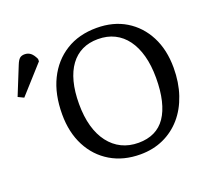

<svg xmlns="http://www.w3.org/2000/svg" viewBox="-269 -875 1152 1048"><g transform="rotate(-20 306.5 -351.5)"><path d="M378 14Q280 14 206 -30Q132 -74 91 -153Q50 -232 50 -337Q50 -454 91.5 -538.5Q133 -623 208.5 -670Q284 -717 387 -717Q484 -717 556 -673.5Q628 -630 668.5 -552Q709 -474 709 -369Q709 -284 685 -213Q661 -142 617 -91.5Q573 -41 512.5 -13.5Q452 14 378 14ZM390 -49Q442 -49 481.5 -68Q521 -87 547 -125Q573 -163 586.5 -219.5Q600 -276 600 -350Q600 -423 584.5 -479.5Q569 -536 540 -575.5Q511 -615 469 -636Q427 -657 373 -657Q321 -657 281 -637.5Q241 -618 213 -580Q185 -542 170.5 -486.5Q156 -431 156 -359Q156 -286 172 -229Q188 -172 219 -131.5Q250 -91 293 -70Q336 -49 390 -49ZM-113 -494 -146 -510 -80 -673Q-70 -698 -59.5 -707Q-49 -716 -31 -716Q-11 -716 3.5 -704.5Q18 -693 30 -667V-653Z"/></g></svg>

Font: Literata 18pt
Style: Regular
Weight: 400
Designer: Latin by Veronika Burian and Jose Scaglione. Greek by Irene Vlachou. Cyrillic by Vera Evstafieva.
Foundry: TypeTogether
Version: Version 3.103;gftools[0.9.29]